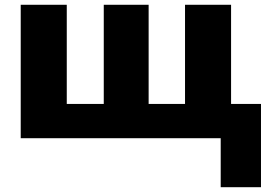

<svg xmlns="http://www.w3.org/2000/svg" viewBox="-20 -573 1114 796"><path d="M938 -553.2V-142.1H1062V203.1H895V0H65.9V-553.2H256.8V-142.1H410.2V-553.2H596.2V-142.1H747.1V-553.2Z"/></svg>

Font: Open Sans ExtraBold
Style: Regular
Weight: 800
Designer: Monotype Design Team
Foundry: Monotype Imaging Inc.
Version: Version 3.003; ttfautohint (v1.8.4)